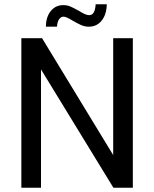

<svg xmlns="http://www.w3.org/2000/svg" viewBox="-20 -879 722 899"><path d="M80 0ZM602 -700V0H511L172 -554V0H80V-700H177L510 -153V-700ZM276 -855Q294 -855 308.5 -849Q323 -843 350 -828Q381 -808 397 -808Q411 -808 418.5 -820Q426 -832 428 -859H480Q479 -811 456 -782.5Q433 -754 396 -754Q377 -754 360 -761.5Q343 -769 319 -783Q290 -801 278 -801Q265 -801 256.5 -788.5Q248 -776 247 -754H195Q195 -799 217.5 -827Q240 -855 276 -855Z"/></svg>

Font: Sarabun
Style: Regular
Weight: 400
Designer: Suppakit Chalermlarp | Katatrad Co.,Ltd.
Foundry: Cadson Demak Co.,Ltd.
Version: Version 1.000; ttfautohint (v1.6)